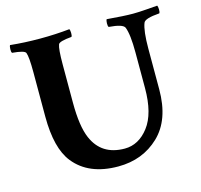

<svg xmlns="http://www.w3.org/2000/svg" viewBox="-97 -752 907 866"><g transform="rotate(-15 356.5 -318.5)"><path d="M161.1 -639.6Q232.4 -639.6 298.8 -646.5Q301.8 -641.6 302.2 -628.4Q302.7 -615.2 298.8 -610.4Q241.2 -605.5 236.3 -592.8Q228.5 -573.2 228.5 -501V-322.3Q228.5 -211.9 252.9 -155.3Q293 -61.5 401.4 -61.5Q466.8 -61.5 513.2 -122.1Q559.6 -182.6 559.6 -301.8V-467.8Q559.6 -552.7 545.9 -586.9Q538.1 -605.5 472.7 -610.4Q468.8 -615.2 469.2 -628.4Q469.7 -641.6 472.7 -646.5Q552.7 -639.6 594.7 -639.6Q619.1 -639.6 658.2 -642.6Q697.3 -645.5 709 -646.5Q711.9 -641.6 712.4 -628.4Q712.9 -615.2 709 -610.4Q640.6 -605.5 633.8 -586.9Q620.1 -552.7 620.1 -468.8V-279.3Q620.1 -137.7 543.5 -64.5Q466.8 8.8 352.5 8.8Q214.8 8.8 146.5 -77.1Q91.8 -145.5 91.8 -293.9V-501Q91.8 -573.2 84 -592.8Q79.1 -605.5 21.5 -610.4Q17.6 -615.2 18.1 -628.4Q18.6 -641.6 21.5 -646.5Q87.9 -639.6 161.1 -639.6Z"/></g></svg>

Font: Crimson
Style: Bold
Weight: 700
Version: Version 0.8 ; ttfautohint (v1.00) -l 8 -r 50 -G 200 -x 14 -D